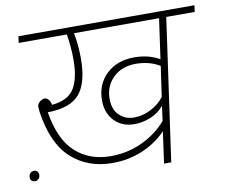

<svg xmlns="http://www.w3.org/2000/svg" viewBox="-98 -776 1022 869"><g transform="rotate(-10 413.0 -341.0)"><path d="M844 -652H713L621 0H588L608 -145Q562 -97 497.5 -70Q433 -43 360 -43Q247 -43 171.5 -111Q96 -179 74 -327L72 -351Q72 -364 83.5 -374Q95 -384 107 -384Q117 -384 124.5 -374.5Q132 -365 135 -350Q210 -357 238 -403Q266 -449 266 -535Q266 -594 256 -652H35L39 -682H848ZM680 -652H289Q300 -595 300 -535Q300 -423 257 -372Q214 -321 110 -320Q131 -192 195.5 -133.5Q260 -75 358 -75Q434 -75 501 -106Q568 -137 615 -191L624 -259Q599 -229 562 -214Q525 -199 488 -199Q431 -199 396 -235.5Q361 -272 361 -330Q361 -404 410 -450.5Q459 -497 538 -497Q604 -497 654 -468ZM650 -438Q603 -467 539 -467Q476 -467 436 -428.5Q396 -390 396 -330Q396 -283 423 -256Q450 -229 492 -229Q531 -229 569 -248.5Q607 -268 630 -299ZM-22 -44Q-22 -56 -15 -63Q-8 -70 2 -70Q12 -70 17.5 -64Q23 -58 23 -49Q23 -37 16 -30Q9 -23 0 -23Q-11 -23 -16.5 -29Q-22 -35 -22 -44Z"/></g></svg>

Font: FiraGO UltraLight
Style: Italic
Weight: 200
Italic angle: -8°
Designer: bBox Type GmbH
Foundry: bBox Type GmbH
Version: Version 1.001